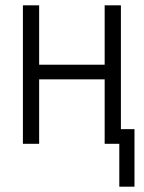

<svg xmlns="http://www.w3.org/2000/svg" viewBox="-20 -540 540 721"><path d="M485 161H428V0H373V-242H127V0H66V-520H127V-297H373V-520H434V-55H485Z"/></svg>

Font: Iosevka Fixed Light
Style: Regular
Weight: 300
Monospace: yes
Designer: Belleve Invis
Foundry: Belleve Invis
Version: Version 32.3.0